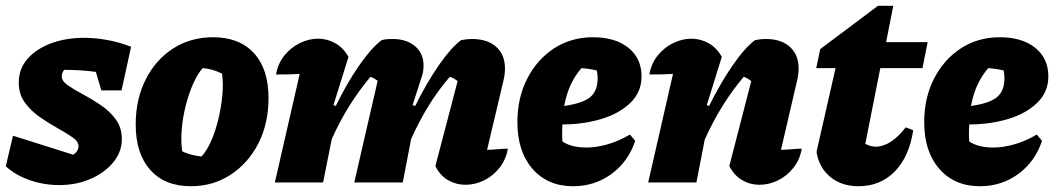

<svg xmlns="http://www.w3.org/2000/svg" viewBox="-25 -632 3657 665"><path d="M-5 -56 20 -162 229 -96Q247 -109 247 -126Q247 -142 226 -156.5Q205 -171 174.5 -188Q144 -205 113 -226.5Q82 -248 61 -277Q40 -306 40 -346Q40 -394 70.5 -428.5Q101 -463 152 -482Q203 -501 267 -501Q305 -501 346.5 -493.5Q388 -486 429 -470L396 -319H326L307 -383Q256 -390 201 -390Q199 -390 197 -390Q189 -379 189 -367Q189 -351 210 -336.5Q231 -322 262 -305.5Q293 -289 324 -268Q355 -247 376 -218.5Q397 -190 397 -150Q397 -106 367.5 -70Q338 -34 289 -12.5Q240 9 180 9Q127 9 78 -8Q29 -25 -5 -56Z M636 13Q546 13 495.5 -43.5Q445 -100 445 -201Q445 -288 479.5 -356.5Q514 -425 574.5 -464Q635 -503 713 -503Q804 -503 854.5 -448Q905 -393 905 -292Q905 -204 870 -135.5Q835 -67 774 -27Q713 13 636 13ZM673 -90Q691 -109 706 -143Q721 -177 731 -218Q741 -259 745 -300.5Q749 -342 744 -377Q728 -385 711 -390Q694 -395 677 -396Q659 -376 644 -342Q629 -308 618.5 -267Q608 -226 604.5 -184.5Q601 -143 606 -108Q634 -94 673 -90Z M927 0 1013 -376Q986 -374 931 -374Q938 -413 960.5 -440.5Q983 -468 1014 -483Q1045 -498 1077 -498Q1108 -498 1136 -482.5Q1164 -467 1182 -435L1130 -268L1138 -265Q1177 -345 1219.5 -406Q1262 -467 1297 -493Q1308 -496 1317.5 -496.5Q1327 -497 1335 -497Q1383 -497 1412.5 -472Q1442 -447 1442 -405Q1442 -395 1440.5 -385Q1439 -375 1435 -364L1404 -268L1413 -265Q1452 -344 1494.5 -405.5Q1537 -467 1572 -493Q1593 -497 1609 -497Q1664 -497 1694 -469.5Q1724 -442 1724 -395Q1724 -375 1719 -354L1662 -113Q1688 -114 1702.5 -115.5Q1717 -117 1734 -117Q1727 -78 1704.5 -50Q1682 -22 1651 -7Q1620 8 1587 8Q1555 8 1527 -8Q1499 -24 1483 -57L1560 -351Q1548 -361 1533 -366Q1493 -320 1460 -266.5Q1427 -213 1399 -151L1370 0H1202L1283 -352Q1272 -361 1258 -366Q1218 -318 1184.5 -264.5Q1151 -211 1124 -150L1094 0Z M1960 13Q1872 13 1819.5 -47Q1767 -107 1767 -209Q1767 -293 1801 -359.5Q1835 -426 1894 -464.5Q1953 -503 2029 -503Q2106 -503 2151.5 -466.5Q2197 -430 2197 -367Q2197 -313 2158 -275.5Q2119 -238 2056.5 -219.5Q1994 -201 1923 -201Q1922 -185 1922 -167Q1922 -154 1923 -142Q1954 -121 2006 -121Q2040 -121 2079 -132Q2118 -143 2157 -166L2175 -144Q2151 -72 2093 -29.5Q2035 13 1960 13ZM2045 -361Q2045 -374 2042 -388Q2017 -394 1989 -396Q1967 -371 1952 -339Q1937 -307 1929 -265Q1993 -274 2019 -295.5Q2045 -317 2045 -361Z M2220 0 2306 -376Q2279 -374 2224 -374Q2231 -413 2253.5 -440.5Q2276 -468 2307 -483Q2338 -498 2370 -498Q2401 -498 2429 -482.5Q2457 -467 2475 -435L2423 -268L2431 -265Q2470 -344 2512.5 -405.5Q2555 -467 2590 -493Q2610 -497 2627 -497Q2681 -497 2711 -469.5Q2741 -442 2741 -395Q2741 -375 2736 -354L2680 -113Q2706 -114 2721 -115.5Q2736 -117 2752 -117Q2745 -78 2722.5 -50Q2700 -22 2669 -7Q2638 8 2605 8Q2573 8 2545.5 -8Q2518 -24 2501 -57L2577 -351Q2565 -361 2551 -366Q2512 -320 2478.5 -266.5Q2445 -213 2416 -149L2387 0Z M2948 13Q2890 13 2851 -19Q2812 -51 2803 -106L2869 -396H2802L2816 -462L3016 -612H3069L3044 -486H3188L3170 -396H3024L2972 -134Q2990 -124 3008 -124Q3060 -124 3112 -191L3138 -181Q3124 -89 3074 -38Q3024 13 2948 13Z M3369 13Q3281 13 3228.5 -47Q3176 -107 3176 -209Q3176 -293 3210 -359.5Q3244 -426 3303 -464.5Q3362 -503 3438 -503Q3515 -503 3560.5 -466.5Q3606 -430 3606 -367Q3606 -313 3567 -275.5Q3528 -238 3465.5 -219.5Q3403 -201 3332 -201Q3331 -185 3331 -167Q3331 -154 3332 -142Q3363 -121 3415 -121Q3449 -121 3488 -132Q3527 -143 3566 -166L3584 -144Q3560 -72 3502 -29.5Q3444 13 3369 13ZM3454 -361Q3454 -374 3451 -388Q3426 -394 3398 -396Q3376 -371 3361 -339Q3346 -307 3338 -265Q3402 -274 3428 -295.5Q3454 -317 3454 -361Z"/></svg>

Font: Piazzolla ExtraBold
Style: Italic
Weight: 800
Italic angle: -11.3°
Designer: Juan Pablo del Peral
Foundry: Huerta Tipografica
Version: Version 1.330